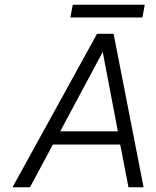

<svg xmlns="http://www.w3.org/2000/svg" viewBox="-20 -793 661 813"><path d="M288 -773H593L583 -719H278ZM588 0H524L489 -181H204L107 0H33L391 -650H461ZM415 -573 235 -237H479Z"/></svg>

Font: Overused Grotesk Book
Style: Italic
Weight: 350
Italic angle: -10°
Version: Version 0.003